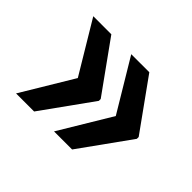

<svg xmlns="http://www.w3.org/2000/svg" viewBox="-93 -599 686 686"><g transform="rotate(45 250.0 -256.0)"><path d="M324.7 -450.7 461.4 -260.3V-251L324.7 -60.5H233.4L350.6 -255.4L233.4 -450.7ZM132.8 -450.7 269.5 -260.3V-251L132.8 -60.5H41.5L158.7 -255.4L41.5 -450.7Z"/></g></svg>

Font: TypoPRO Roboto
Style: Bold
Weight: 700
Designer: Google
Version: Version 2.136; 2016